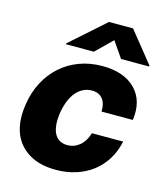

<svg xmlns="http://www.w3.org/2000/svg" viewBox="-116 -863 829 962"><g transform="rotate(15 298.5 -382.5)"><path d="M34.1 -271Q44 -333.5 71.2 -385.1Q98.4 -436.8 140.1 -474.1Q181.8 -511.4 236.5 -532Q291.2 -552.6 356.2 -552.6Q469.5 -552.6 528.1 -492.2Q586.6 -432.2 572.1 -331H409.8Q411.6 -372.5 392.6 -396.5Q373.6 -420.5 337 -420.5Q313.9 -420.5 293.5 -410.9Q273.1 -401.3 256.7 -382.6Q240.4 -364 228.7 -336.5Q217 -308.9 210.9 -272.7Q205.3 -236.5 207.9 -208.6Q210.6 -180.8 220.5 -162.1Q230.5 -143.5 247.3 -133.9Q264.2 -124.3 286.9 -124.3Q323.2 -124.3 350.9 -147.5Q378.6 -170.8 391.3 -213.8H553.3Q543 -163.4 517.9 -122Q492.9 -80.6 455.4 -51.1Q418 -21.7 369.1 -5.7Q320.3 10.3 262.8 10.3Q176.5 10.3 120.4 -25.6Q63.2 -62.1 41.7 -124.1Q20.2 -186.1 34.1 -271ZM149.9 -610.8 150.6 -615.4 329.9 -774.5H454.5L582.4 -615.4L581.7 -610.8H436.1L379.3 -693.2L295.1 -610.8Z"/></g></svg>

Font: Inter P Extra Bold
Style: Italic
Weight: 800
Italic angle: 9.39999°
Designer: Rasmus Andersson
Foundry: rsms
Version: Version 3.018;git-588b23468